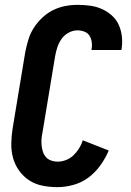

<svg xmlns="http://www.w3.org/2000/svg" viewBox="-20 -763 540 791"><path d="M217 8Q185 8 155 2Q125 -4 101 -19.5Q77 -35 59.5 -59Q42 -83 34 -111.5Q26 -140 26.5 -171.5Q27 -203 32 -234L84 -548Q89 -573 96.5 -598.5Q104 -624 118.5 -647Q133 -670 153.5 -689.5Q174 -709 198 -721Q222 -733 248 -738Q274 -743 300 -743Q326 -743 351.5 -739.5Q377 -736 399.5 -726Q422 -716 440.5 -699.5Q459 -683 469 -661Q479 -639 482 -613.5Q485 -588 481 -562L480 -557H357V-559Q360 -574 358 -589Q356 -604 349 -615.5Q342 -627 328 -632.5Q314 -638 299 -638Q281 -638 263 -628.5Q245 -619 233.5 -602.5Q222 -586 216 -567.5Q210 -549 207 -531L155 -217Q152 -203 151 -189.5Q150 -176 151.5 -162.5Q153 -149 157 -137Q161 -125 169.5 -115.5Q178 -106 191 -101.5Q204 -97 217 -97Q234 -97 251.5 -103.5Q269 -110 282.5 -123Q296 -136 306 -152Q316 -168 321 -185L428 -143Q415 -112 394 -82.5Q373 -53 345 -32Q317 -11 283 -1.5Q249 8 217 8Z"/></svg>

Font: Iosevka Curly Extrabold
Style: Italic
Weight: 800
Italic angle: -9°
Monospace: yes
Designer: Belleve Invis
Foundry: Belleve Invis
Version: Version 22.1.2; ttfautohint (v1.8.4)